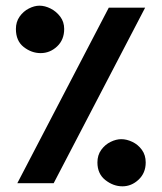

<svg xmlns="http://www.w3.org/2000/svg" viewBox="-20 -645 572 676"><path d="M123 -458Q91 -458 63.5 -479.5Q36 -501 36 -543Q36 -568 49 -586.5Q62 -605 81.5 -615Q101 -625 119 -625Q138 -625 158 -615Q178 -605 192 -586.5Q206 -568 206 -543Q206 -505 181 -481.5Q156 -458 123 -458ZM363 -618H491L169 0H41ZM411 11Q379 11 351 -11Q323 -33 323 -73Q323 -99 336.5 -117.5Q350 -136 369.5 -145.5Q389 -155 407 -155Q426 -155 446 -145.5Q466 -136 479.5 -117.5Q493 -99 493 -73Q493 -36 468 -12.5Q443 11 411 11Z"/></svg>

Font: Noto Sans Syriac
Style: Bold
Weight: 700
Designer: Patrick Giasson and the Monotype Design Team
Foundry: Monotype Imaging Inc.
Version: Version 3.000; ttfautohint (v1.8.4.7-5d5b)